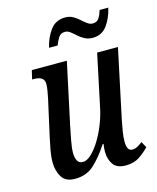

<svg xmlns="http://www.w3.org/2000/svg" viewBox="-112 -812 736 900"><g transform="rotate(-15 256.0 -362.0)"><path d="M387 10Q343 10 325.5 -16Q308 -42 308 -77Q308 -89 311 -115H307Q270 -58 233 -24.5Q196 9 141 9Q95 9 76.5 -21.5Q58 -52 58 -94Q58 -121 64 -153Q70 -185 76 -212L115 -387Q119 -407 122 -424.5Q125 -442 125 -456Q125 -493 76 -493H66L76 -536H246L182 -237Q176 -207 169 -171Q162 -135 162 -111Q162 -89 169.5 -73.5Q177 -58 197 -58Q216 -58 237.5 -78Q259 -98 279.5 -131Q300 -164 316 -204.5Q332 -245 340 -285L393 -536H494L423 -201Q418 -176 413.5 -149Q409 -122 409 -99Q409 -54 435 -54Q448 -54 459.5 -60Q471 -66 485 -77L501 -48Q482 -28 454.5 -9Q427 10 387 10ZM392 -608Q370 -608 353 -617Q336 -626 323 -638Q310 -650 297.5 -659.5Q285 -669 272 -669Q251 -669 240.5 -652.5Q230 -636 223 -616H181Q193 -666 219 -700Q245 -734 290 -734Q312 -734 328.5 -724.5Q345 -715 358 -703Q371 -691 383.5 -682Q396 -673 409 -673Q430 -673 440 -689Q450 -705 456 -726H498Q487 -677 461.5 -642.5Q436 -608 392 -608Z"/></g></svg>

Font: Noto Serif ExtraCondensed Medium
Style: Italic
Weight: 500
Width: 2
Italic angle: -12°
Designer: Monotype Design Team
Foundry: Monotype Imaging Inc.
Version: Version 2.013; ttfautohint (v1.8.4.7-5d5b)